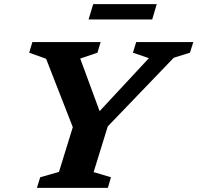

<svg xmlns="http://www.w3.org/2000/svg" viewBox="-20 -911 958 931"><path d="M702 -629 624.5 -655.5 640.5 -707H917.5L901 -655.5L822.5 -631L502.5 -298L434 -76.5L518 -51.5L503 0H159L175 -51.5L266 -77.5L333 -294.5L203.5 -626L121.5 -655.5L137 -707H468L452.5 -655.5L369 -627L463 -372ZM409.5 -816.5 432 -891H740L718 -816.5Z"/></svg>

Font: Newsreader Caption SemiBold
Style: Italic
Weight: 600
Italic angle: -17°
Designer: Hugues Gentile
Foundry: Production Type
Version: Version 1.001